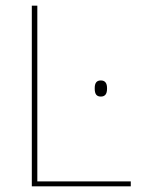

<svg xmlns="http://www.w3.org/2000/svg" viewBox="-20 -659 518 679"><path d="M112 0H92.5V-639H112ZM99 -17.5H442.5V0H99ZM336.5 -317.5Q325.5 -317.5 320.2 -324.2Q315 -331 315 -345V-348Q315 -361 320.2 -367.8Q325.5 -374.5 336.5 -374.5Q347.5 -374.5 353 -367.8Q358.5 -361 358.5 -348V-345Q358.5 -331 353 -324.2Q347.5 -317.5 336.5 -317.5Z"/></svg>

Font: Anek Latin Thin
Style: Regular
Weight: 250
Designer: Yesha Goshar
Foundry: Ek Type
Version: Version 1.003